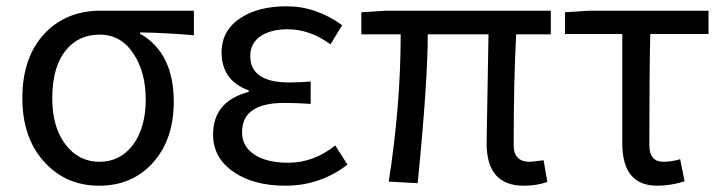

<svg xmlns="http://www.w3.org/2000/svg" viewBox="-20 -577 2299 610"><path d="M124 -59Q51 -136 51 -265Q51 -400 127 -476Q195 -543 299 -543H596V-465Q502 -473 425 -474V-470Q532 -409 532 -254Q532 -131 463 -57Q398 13 295 13Q192 13 124 -59ZM402 -116Q443 -171 443 -261Q443 -347 405 -405Q365 -467 297 -467Q229 -467 189 -417Q146 -364 146 -265Q146 -173 188 -118Q230 -63 296 -63Q361 -63 402 -116Z M722 -31Q657 -75 657 -150Q657 -255 770 -285V-290Q684 -321 684 -411Q684 -481 746 -521Q802 -557 891 -557Q984 -557 1067 -497L1030 -436Q965 -484 894 -484Q842 -484 809 -463Q775 -440 775 -399Q775 -315 900 -315Q928 -315 967 -318V-247Q921 -250 883 -250Q749 -250 749 -157Q749 -112 788 -86Q827 -60 896 -60Q977 -60 1045 -115L1084 -54Q997 13 887 13Q785 13 722 -31Z M1526 -122 1532 -468H1339Q1339 -317 1307 5L1215 0Q1253 -242 1253 -468H1128V-538L1206 -543H1730V-468H1620Q1612 -326 1612 -116Q1612 -63 1663 -63Q1672 -63 1707 -68L1719 1Q1686 13 1644 13Q1526 13 1526 -122Z M1957 -122V-469H1775V-538L1853 -543H2231V-469H2046Q2043 -346 2043 -116Q2043 -63 2088 -63Q2112 -63 2141 -71L2155 -1Q2111 13 2068 13Q1957 13 1957 -122Z"/></svg>

Font: KaiGen Gothic CN Regular
Style: Regular
Weight: 400
Designer: Ryoko NISHIZUKA  (kana & ideographs); Paul D. Hunt (Latin, Greek & Cyrillic); Wenlong ZHANG  (bopomofo); Sandoll Communi
Foundry: Adobe Systems Incorporated
Version: Version 1.002.20150501